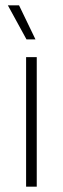

<svg xmlns="http://www.w3.org/2000/svg" viewBox="-20 -701 236 721"><path d="M78 0V-486.5H118V0ZM51.5 -681 113 -553.5V-553H79.5L9.5 -681Z"/></svg>

Font: Anek Bangla Medium ExtraLight
Style: Regular
Weight: 250
Version: Version 1.003